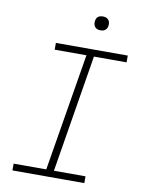

<svg xmlns="http://www.w3.org/2000/svg" viewBox="-99 -992 798 1060"><g transform="rotate(10 300.0 -462.0)"><path d="M46 0V-38H229L338 -697H160V-735H563V-697H380L272 -38H449V0ZM390 -846Q381 -846 372.5 -849Q364 -852 358.5 -859Q353 -866 351.5 -875.5Q350 -885 352 -895Q353 -901 356 -907Q359 -913 365 -917Q371 -921 377.5 -922.5Q384 -924 390 -924Q400 -924 408.5 -921Q417 -918 422.5 -911Q428 -904 429.5 -894.5Q431 -885 429 -875Q428 -869 424.5 -863Q421 -857 415.5 -853Q410 -849 403.5 -847.5Q397 -846 390 -846Z"/></g></svg>

Font: Iosevka Curly XLtEx
Style: Italic
Weight: 200
Width: 7
Italic angle: -9°
Monospace: yes
Designer: Belleve Invis
Foundry: Belleve Invis
Version: Version 11.1.0; ttfautohint (v1.8.3)